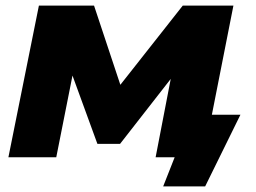

<svg xmlns="http://www.w3.org/2000/svg" viewBox="-20 -562 914 686"><path d="M839 -152 713 104H563L604 0H536L590 -280L409 -48H328L239 -292L181 0H10L119 -542H316L410 -259L633 -542H814L737 -152Z"/></svg>

Font: Montserrat Alternates ExtraBold
Style: Italic
Weight: 800
Italic angle: -11.3°
Designer: Julieta Ulanovsky
Foundry: Julieta Ulanovsky
Version: Version 7.200